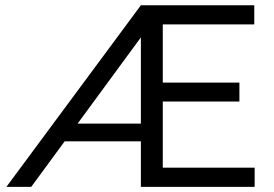

<svg xmlns="http://www.w3.org/2000/svg" viewBox="-20 -724 1061 744"><path d="M610.8 -74.2H966.8V0H525.9V-176.3H230.5L101.1 0H4.9L525.9 -703.6H965.3V-629.4H610.8V-403.8H907.7V-330.6H610.8ZM280.8 -245.1H525.9V-579.1Z"/></svg>

Font: Metrophobic
Style: Regular
Weight: 400
Designer: Vernon Adams
Foundry: Vernon Adams
Version: Version 3.200; ttfautohint (v1.8.4.7-5d5b);gftools[0.9.23]